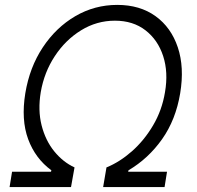

<svg xmlns="http://www.w3.org/2000/svg" viewBox="-20 -757 796 777"><path d="M18.8 0 28.8 -62.1H186.4L187.9 -67.8Q122.9 -115.4 93.9 -193.9Q65 -272.4 82.4 -379.6Q99.8 -484.7 153.2 -565.3Q206.7 -646 284.8 -691.6Q362.9 -737.2 454.5 -737.2Q546.2 -737.2 609.4 -691.6Q672.6 -646 699.6 -565.3Q726.6 -484.7 709.2 -379.6Q691.4 -272.4 636 -193.9Q580.6 -115.4 500 -67.8L498.6 -62.1H655.9L646 0H397.4L410.9 -79.5Q463.8 -100.9 513.5 -144.5Q563.2 -188.2 599.4 -249.5Q635.7 -310.7 647.7 -383.9Q661.6 -464.5 640.3 -530Q619 -595.5 568.7 -634.4Q518.5 -673.3 445 -673.3Q371.4 -673.3 308.2 -634.4Q245 -595.5 201.9 -530Q158.7 -464.5 144.9 -383.9Q132.8 -310.7 148.4 -249.5Q164.1 -188.2 199.6 -144.5Q235.1 -100.9 281.6 -79.5L267.4 0Z"/></svg>

Font: Inter UI Light
Style: Italic
Weight: 300
Italic angle: 9.39999°
Designer: Rasmus Andersson
Foundry: rsms
Version: 3.2;8d6f07862